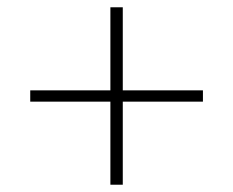

<svg xmlns="http://www.w3.org/2000/svg" viewBox="-20 -569 640 527"><path d="M283 -62V-290H63V-321H283V-549H317V-321H537V-290H317V-62Z"/></svg>

Font: IBM Plex Sans ExtLt
Style: Regular
Weight: 200
Designer: Mike Abbink, Paul van der Laan, Pieter van Rosmalen
Foundry: Bold Monday
Version: Version 3.005